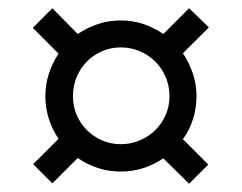

<svg xmlns="http://www.w3.org/2000/svg" viewBox="-20 -588 591 469"><path d="M90.8 -353Q90.8 -381.8 99.4 -408Q107.9 -434.1 123 -457L60.1 -520L107.9 -567.9L169.9 -504.9Q192.9 -520.5 219.2 -529.3Q245.6 -538.1 274.9 -538.1Q304.2 -538.1 330.3 -529.3Q356.4 -520.5 378.9 -504.9L441.9 -567.9L490.2 -521L426.8 -458Q441.9 -435.5 450.9 -408.9Q460 -382.3 460 -353Q460 -323.7 451.4 -296.9Q442.9 -270 426.8 -248L488.8 -186L441.9 -139.2L378.9 -201.2Q356.4 -186 330.3 -177.5Q304.2 -168.9 274.9 -168.9Q245.6 -168.9 218.8 -177.7Q191.9 -186.5 169.9 -202.1L107.9 -140.1L61 -187L123 -249Q107.9 -271 99.4 -297.4Q90.8 -323.7 90.8 -353ZM158.2 -353Q158.2 -328.6 167.2 -307.4Q176.3 -286.1 192.1 -270.3Q208 -254.4 229.2 -245.1Q250.5 -235.8 274.9 -235.8Q299.8 -235.8 321.5 -245.1Q343.3 -254.4 359.4 -270.3Q375.5 -286.1 384.8 -307.4Q394 -328.6 394 -353Q394 -377.9 384.8 -399.7Q375.5 -421.4 359.4 -437.5Q343.3 -453.6 321.5 -462.9Q299.8 -472.2 274.9 -472.2Q250.5 -472.2 229.2 -462.9Q208 -453.6 192.1 -437.5Q176.3 -421.4 167.2 -399.7Q158.2 -377.9 158.2 -353Z"/></svg>

Font: Droid Sans
Style: Regular
Weight: 400
Foundry: Ascender Corporation
Version: Version 1.00 build 114